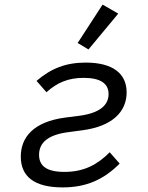

<svg xmlns="http://www.w3.org/2000/svg" viewBox="-20 -799 640 831"><path d="M251.1 12.1C355.8 12.1 430 -23.1 497.9 -90.9L454.9 -139.9C400.9 -85.9 343 -55 258.9 -55C180 -55 149.1 -82 149.1 -128.9C149.1 -182.9 190 -215.9 274.9 -226.9L335.9 -235.1C467 -252.1 528.1 -316.1 528.1 -399.1C528.1 -480.1 469.1 -528.1 350.9 -528.1C264.9 -528.1 201 -502.8 138.1 -448.9L181.1 -399.9C226.9 -441.1 274.9 -462 342 -462C415.8 -462 449.9 -437.1 449.9 -392C449.9 -345.9 415.1 -310 323.2 -297.9L262.1 -290.1C125 -272 70 -204.9 70 -121.1C70 -35.9 127.1 12.1 251.1 12.1ZM316.1 -612.9 362.9 -584.9 491.8 -740.1 424 -779.1Z"/></svg>

Font: Margiela Mono Italic Italic
Style: Regular
Weight: 400
Designer: Mike Abbink, Paul van der Laan, Pieter van Rosmalen
Foundry: Bold Monday
Version: Version 2.003 2021